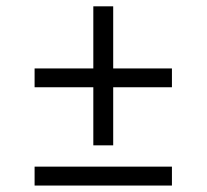

<svg xmlns="http://www.w3.org/2000/svg" viewBox="-20 -575 640 595"><path d="M269.2 -124.6V-304.6H87.2V-362.9H269.2V-555.4H330.8V-362.9H512.8V-304.6H330.8V-124.6ZM87.2 0V-58.6H512.8V0Z"/></svg>

Font: SourceCodeVF
Style: Italic
Weight: 200
Italic angle: -11°
Monospace: yes
Designer: Paul D. Hunt, Teo Tuominen
Foundry: Adobe
Version: Version 1.026;hotconv 1.1.0;makeotfexe 2.6.0